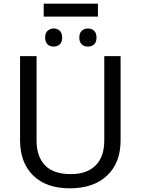

<svg xmlns="http://www.w3.org/2000/svg" viewBox="-20 -1021 771 1051"><path d="M640.1 -713.9V-252Q640.1 -129.9 566.4 -60.1Q492.7 9.8 361.8 9.8Q232.4 9.8 161.1 -60.8Q89.8 -131.3 89.8 -253.9V-713.9H180.2V-251Q180.2 -163.6 226.8 -115.7Q273.4 -67.9 367.2 -67.9Q455.6 -67.9 503.2 -115.2Q550.8 -162.6 550.8 -252V-713.9ZM219.2 -1001H516.1V-930.2H219.2ZM273.9 -766.1Q251.5 -766.1 239.3 -779.3Q227.1 -792.5 227.1 -814.9Q227.1 -840.8 241.2 -853Q255.4 -865.2 273.9 -865.2Q293 -865.2 306.6 -853Q320.3 -840.8 320.3 -814.9Q320.3 -789.1 306.6 -777.6Q293 -766.1 273.9 -766.1ZM508.3 -814.9Q508.3 -791.5 495.8 -778.8Q483.4 -766.1 460.9 -766.1Q438.5 -766.1 426.3 -779.3Q414.1 -792.5 414.1 -814.9Q414.1 -840.8 428.2 -853Q442.4 -865.2 460.9 -865.2Q481 -865.2 494.6 -853Q508.3 -840.8 508.3 -814.9Z"/></svg>

Font: NotoSans
Style: Regular
Weight: 400
Designer: Monotype Design team
Foundry: Monotype Imaging Inc.
Version: Version 1.04; ttfautohint (v1.4.1)